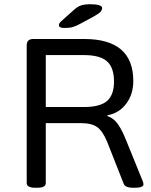

<svg xmlns="http://www.w3.org/2000/svg" viewBox="-20 -884 711 906"><path d="M147 2Q125 2 115.5 -4Q106 -10 106 -20V-670Q106 -700 137 -700H377Q609 -700 609 -502Q609 -439 575.5 -394.5Q542 -350 487 -340V-336Q518 -326 538 -296Q558 -266 576 -220L654 -28Q657 -19 657 -14Q657 2 615 2H605Q590 2 579 -2.5Q568 -7 564 -16L486 -214Q465 -265 439 -284Q413 -303 362 -303H196V-20Q196 -10 187 -4Q178 2 155 2ZM196 -379H377Q452 -379 485 -407.5Q518 -436 518 -499Q518 -565 485 -594.5Q452 -624 377 -624H196ZM284 -752Q258 -752 258 -765Q258 -774 269 -784L333 -841Q347 -853 362.5 -858.5Q378 -864 409 -864Q432 -864 447 -859.5Q462 -855 462 -846Q462 -838 455.5 -829.5Q449 -821 422 -806L361 -773Q339 -761 324 -756.5Q309 -752 284 -752Z"/></svg>

Font: Asap Semi Expanded
Style: Regular
Weight: 400
Width: 6
Designer: Pablo Cosgaya
Foundry: Omnibus-Type
Version: Version 3.001; ttfautohint (v1.8.4.7-5d5b)